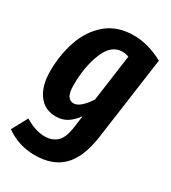

<svg xmlns="http://www.w3.org/2000/svg" viewBox="-188 -643 855 959"><g transform="rotate(30 240.0 -163.0)"><path d="M468 -499 401 -17Q383 106 325.5 163Q268 220 166 220Q74 220 -1 167L48 77Q109 114 162 114Q204 114 231.5 89.5Q259 65 268 -1L277 -68Q253 -35 225.5 -17.5Q198 0 160 0Q96 0 60 -49.5Q24 -99 24 -183Q24 -276 52 -358.5Q80 -441 141.5 -493.5Q203 -546 298 -546Q382 -546 468 -499ZM160 -181Q160 -139 171.5 -120Q183 -101 205 -101Q243 -101 289 -172L326 -440Q307 -447 288 -447Q225 -447 192.5 -367Q160 -287 160 -181Z"/></g></svg>

Font: Fira Sans Extra Condensed SemiBold
Style: Italic
Weight: 600
Width: 3
Italic angle: -8°
Designer: Carrois Corporate & Edenspiekermann AG
Foundry: Carrois Corporate GbR & Edenspiekermann AG
Version: Version 4.203